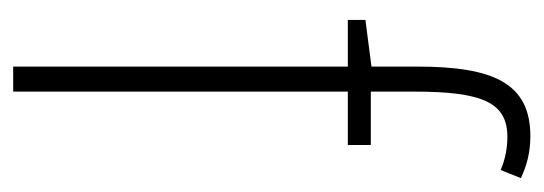

<svg xmlns="http://www.w3.org/2000/svg" viewBox="-280 -524 805 284"><g transform="rotate(90 122.0 -382.5)"><path d="M195 -495V-529H116V-593C116 -694 132 -731 183 -731C199 -731 216 -728 232 -721L244 -751C227 -759 207 -765 182 -765C104 -765 79 -711 79 -598V-530L10 -521V-495H79V0H116V-495Z"/></g></svg>

Font: Noto Sans Thai ExtCond ExtLt
Style: Regular
Weight: 200
Width: 2
Designer: Monotype Design Team
Foundry: Monotype Imaging Inc.
Version: Version 2.002